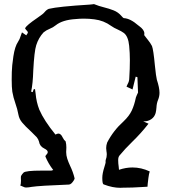

<svg xmlns="http://www.w3.org/2000/svg" viewBox="-20 -856 821 921"><path d="M557.1 44.9Q520 44.9 479.5 29.3L476.6 28.3Q470.7 25.4 470.7 -2.9Q470.7 -23.9 481 -55.7Q486.8 -74.2 486.8 -78.1L486.3 -83.5Q486.3 -86.9 487.3 -89.4Q492.2 -101.6 492.2 -115.2Q492.2 -122.6 490.7 -130.1Q489.3 -137.7 489.3 -145.5Q489.3 -159.2 494.1 -172.4Q523.9 -230 572.3 -273.4Q600.1 -299.8 612.3 -326.2Q624.5 -352.5 631.8 -388.2Q634.8 -397 642.1 -412.1L639.2 -485.8L630.9 -488.3L615.7 -426.8L587.9 -439.9L586.9 -440.9L591.8 -451.7Q600.1 -465.8 600.1 -481.4Q603 -525.9 603 -567.9Q603 -601.1 599.6 -636.2Q595.2 -681.6 574.2 -697.8Q563 -706.1 543.9 -714.8Q527.3 -721.7 513.7 -731.4Q477.5 -757.8 433.1 -763.2Q408.2 -766.6 382.3 -766.6Q362.8 -766.6 343.3 -764.6Q279.8 -760.7 247.6 -734.9Q234.4 -724.1 218.3 -717.8Q202.1 -711.4 189 -700.7Q165 -674.8 153.8 -639.2Q144.5 -610.4 139.6 -518.1Q137.7 -454.1 129.4 -416.5Q133.8 -414.1 136.7 -414.1L141.6 -427.7Q143.6 -427.7 145 -428.2Q146.5 -428.7 147.9 -428.7L150.9 -406.7Q154.3 -366.7 168.5 -330.1Q191.4 -277.3 246.1 -210.4Q254.4 -215.3 260.7 -215.3Q265.1 -215.3 270.5 -211.2Q275.9 -207 281.2 -195.6Q286.6 -184.1 294.9 -177.7Q298.3 -163.6 298.3 -148.9Q298.3 -143.1 297.9 -137.7Q297.4 -132.3 297.4 -127Q297.4 -110.8 302.7 -94.5Q308.1 -78.1 315.9 -61.5Q330.6 -31.2 337.9 -0.5V0Q337.9 2.4 334 9.3Q322.3 28.3 311 29.3Q168.5 34.7 131.3 40.5Q119.6 43 104.5 43.5Q98.1 43.5 89.8 39.1Q84 36.1 77.1 33.7Q80.6 27.8 80.6 11.2L80.1 -2.4Q80.1 -10.3 81.1 -12.2Q85.9 -21 92.8 -27.8Q102.5 -37.6 179.2 -37.6H226.6Q227.5 -37.6 229.5 -38.6Q231.4 -39.6 235.4 -40.5Q211.9 -70.8 197.8 -105V-106Q197.8 -108.9 202.1 -113.3Q209 -120.1 209 -126.5Q209 -135.7 192.4 -143.6Q170.4 -154.3 167 -177.2Q164.1 -188 156.2 -197.8L131.3 -222.7Q98.6 -252.9 86.4 -268.1Q72.3 -284.7 68.4 -305.7Q63.5 -333 53.7 -360.6Q43.9 -388.2 39.1 -416Q36.1 -437.5 36.1 -472.7Q36.1 -481.4 36.6 -510.3Q37.1 -539.1 44.2 -585.9Q51.3 -632.8 66.4 -655.3Q74.7 -667.5 79.6 -684.6Q82 -692.4 85.4 -700.7L106 -686.5Q107.4 -689 109.4 -691.7Q111.3 -694.3 112.5 -696.5Q113.8 -698.7 113.8 -700.2Q113.8 -704.1 107.4 -710.4Q102.5 -715.3 100.1 -720.7Q107.9 -735.4 158.2 -769.5L182.6 -787.1Q189 -792 194.3 -798.3Q203.1 -809.1 213.9 -813.5Q259.8 -824.7 411.1 -834Q425.8 -835.4 427 -835.7Q428.2 -835.9 429.7 -836.4Q431.2 -836.4 432.1 -835.9Q454.6 -826.7 478.8 -820.8Q502.9 -814.9 525.1 -806.2Q547.4 -797.4 563 -778.8Q564 -778.3 564.5 -777.3Q571.3 -769 574.2 -769Q605 -767.6 643.6 -733.9L647.5 -731Q672.4 -712.9 672.4 -695.8L671.9 -688.5Q671.9 -686 676.3 -681.6Q678.2 -679.7 679.2 -677.7Q684.1 -670.9 689.5 -664.6Q701.2 -650.4 709 -635.3Q715.8 -618.7 723.1 -541Q728.5 -488.3 732.4 -473.6Q745.1 -435.1 745.1 -411.1Q745.1 -393.6 738.3 -377.2Q731.4 -360.8 730.5 -340.3Q729.5 -326.2 726.6 -314Q721.2 -294.9 705.8 -284.4Q690.4 -273.9 671.9 -273.9H667Q678.2 -269.5 688 -264.6L692.4 -262.7Q655.8 -215.8 613.8 -175.3Q580.1 -142.6 552.7 -109.4Q546.9 -101.6 546.9 -88.4Q546.9 -71.8 549.3 -57.1L550.8 -41.5Q583.5 -52.7 615.7 -52.7Q657.7 -52.7 698.2 -33.7Q694.3 -21.5 691.9 -2.4Q687.5 31.7 687.5 39.6L664.6 41Q615.7 44.4 567.4 44.4Q562 44.4 557.1 44.9Z"/></svg>

Font: Unutterable
Style: Regular
Weight: 400
Designer: GGBotNet
Foundry: f0n7.com
Version: 1.00